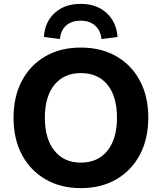

<svg xmlns="http://www.w3.org/2000/svg" viewBox="-20 -962 836 993"><path d="M398 11Q294 11 215.5 -34.5Q137 -80 93.5 -161.5Q50 -243 50 -353Q50 -463 93.5 -544.5Q137 -626 215 -671Q293 -716 398 -716Q503 -716 581.5 -671Q660 -626 703.5 -544.5Q747 -463 747 -354Q747 -244 703.5 -162Q660 -80 581.5 -34.5Q503 11 398 11ZM398 -121Q486 -121 535.5 -182.5Q585 -244 585 -353Q585 -463 536 -523.5Q487 -584 398 -584Q311 -584 261.5 -523.5Q212 -463 212 -353Q212 -244 261.5 -182.5Q311 -121 398 -121ZM290 -760 207 -771Q212 -849 263.5 -895.5Q315 -942 397 -942Q479 -942 530.5 -895.5Q582 -849 588 -771L505 -760Q500 -805 471.5 -830Q443 -855 397 -855Q350 -855 322 -830Q294 -805 290 -760Z"/></svg>

Font: Nunito Sans ExtraBold
Style: Regular
Weight: 800
Designer: Vernon Adams
Foundry: Vernon Adams
Version: Version 3.101; ttfautohint (v1.8.4.7-5d5b);gftools[0.9.27]